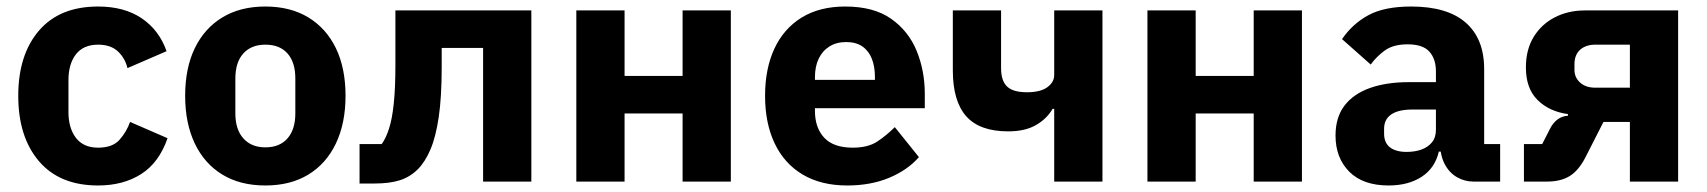

<svg xmlns="http://www.w3.org/2000/svg" viewBox="-20 -557 5237 589"><path d="M281 12Q163 12 99.5 -62.5Q36 -137 36 -263Q36 -389 99.5 -463Q163 -537 281 -537Q361 -537 414.5 -501Q468 -465 491 -400L371 -348Q364 -378 342 -399Q320 -420 281 -420Q236 -420 213 -390.5Q190 -361 190 -311V-213Q190 -164 213 -134Q236 -104 281 -104Q325 -104 346.5 -128Q368 -152 379 -183L494 -133Q468 -58 413 -23Q358 12 281 12Z M794 12Q717 12 662 -21.5Q607 -55 577.5 -117Q548 -179 548 -263Q548 -348 577.5 -409Q607 -470 662 -503.5Q717 -537 794 -537Q871 -537 926 -503.5Q981 -470 1010.5 -409Q1040 -348 1040 -263Q1040 -179 1010.5 -117Q981 -55 926 -21.5Q871 12 794 12ZM794 -105Q838 -105 862 -132.5Q886 -160 886 -209V-316Q886 -366 862 -393Q838 -420 794 -420Q751 -420 726.5 -393Q702 -366 702 -316V-209Q702 -160 726.5 -132.5Q751 -105 794 -105Z M1083 6V-115H1151Q1164 -133 1173.5 -162.5Q1183 -192 1188 -239.5Q1193 -287 1193 -359V-525H1610V0H1462V-410H1335V-351Q1335 -260 1326 -198.5Q1317 -137 1300.5 -98.5Q1284 -60 1262 -38Q1238 -14 1206.5 -4Q1175 6 1128 6Z M1748 0V-525H1896V-324H2074V-525H2222V0H2074V-209H1896V0Z M2579 12Q2499 12 2442.5 -21.5Q2386 -55 2356.5 -117Q2327 -179 2327 -263Q2327 -346 2355.5 -407.5Q2384 -469 2439 -503Q2494 -537 2573 -537Q2660 -537 2713.5 -499.5Q2767 -462 2792 -401Q2817 -340 2817 -269V-225H2480V-217Q2480 -165 2508.5 -134.5Q2537 -104 2596 -104Q2643 -104 2671.5 -123Q2700 -142 2725 -167L2799 -75Q2764 -35 2707.5 -11.5Q2651 12 2579 12ZM2576 -428Q2546 -428 2524.5 -414.5Q2503 -401 2491.5 -377Q2480 -353 2480 -320V-312H2664V-321Q2664 -353 2654.5 -377Q2645 -401 2625.5 -414.5Q2606 -428 2576 -428Z M3214 0V-223H3209Q3191 -192 3157.5 -173Q3124 -154 3073 -154Q2985 -154 2944 -200.5Q2903 -247 2903 -341V-525H3051V-348Q3051 -309 3069.5 -291.5Q3088 -274 3130 -274Q3172 -274 3193 -289.5Q3214 -305 3214 -327V-525H3362V0Z M3500 0V-525H3648V-324H3826V-525H3974V0H3826V-209H3648V0Z M4582 0H4500Q4473 0 4449.5 -13.5Q4426 -27 4412 -53.5Q4398 -80 4398 -117V-130L4430 -92H4394Q4382 -41 4341 -14.5Q4300 12 4240 12Q4161 12 4119 -30.5Q4077 -73 4077 -141Q4077 -197 4104.5 -233Q4132 -269 4182.5 -287Q4233 -305 4302 -305H4385V-338Q4385 -376 4365 -398.5Q4345 -421 4298 -421Q4254 -421 4228 -402Q4202 -383 4185 -359L4097 -437Q4129 -484 4178 -510.5Q4227 -537 4309 -537Q4420 -537 4476.5 -487.5Q4533 -438 4533 -345V-115H4582ZM4385 -221H4313Q4270 -221 4248 -206Q4226 -191 4226 -162V-147Q4226 -119 4244 -105Q4262 -91 4295 -91Q4320 -91 4340 -98Q4360 -105 4372.5 -120Q4385 -135 4385 -159Z M4655 0V-115H4711L4735 -162Q4744 -180 4758 -190.5Q4772 -201 4790 -202V-207Q4732 -215 4696.5 -250.5Q4661 -286 4661 -350Q4661 -405 4685 -444Q4709 -483 4750 -504Q4791 -525 4842 -525H5128V0H4980V-183H4899L4844 -75Q4823 -34 4795.5 -17Q4768 0 4726 0ZM4874 -288H4980V-420H4874Q4845 -420 4827.5 -404.5Q4810 -389 4810 -360V-343Q4810 -319 4827.5 -303.5Q4845 -288 4874 -288Z"/></svg>

Font: IBM Plex Sans
Style: Regular
Weight: 400
Designer: Mike Abbink, Paul van der Laan, Pieter van Rosmalen
Foundry: Bold Monday
Version: Version 3.201